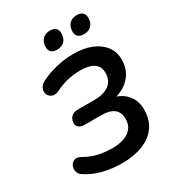

<svg xmlns="http://www.w3.org/2000/svg" viewBox="-215 -1034 1064 1168"><g transform="rotate(-30 317.5 -449.5)"><path d="M296 10Q228 10 164 -6Q100 -22 48 -57Q32 -68 26.5 -84Q21 -100 24.5 -116Q28 -132 38.5 -143Q49 -154 65 -156Q81 -158 102 -146Q131 -129 162 -118.5Q193 -108 226.5 -103.5Q260 -99 294 -99Q334 -99 369 -110Q404 -121 426.5 -146.5Q449 -172 449 -215Q449 -261 419.5 -284Q390 -307 333 -307H217Q190 -307 175.5 -318.5Q161 -330 162 -350Q163 -377 179.5 -392.5Q196 -408 224 -408H343Q407 -408 445 -435.5Q483 -463 483 -518Q483 -550 467.5 -569.5Q452 -589 423.5 -598Q395 -607 355 -607Q312 -607 267.5 -597Q223 -587 184 -567Q161 -555 143 -557.5Q125 -560 114 -571.5Q103 -583 101 -599.5Q99 -616 108 -632.5Q117 -649 138 -660Q188 -686 249 -700.5Q310 -715 371 -715Q444 -715 497 -693Q550 -671 579.5 -631.5Q609 -592 609 -540Q609 -462 560.5 -413Q512 -364 434 -352V-368Q500 -356 537.5 -313.5Q575 -271 575 -208Q575 -136 540 -87.5Q505 -39 442 -14.5Q379 10 296 10ZM488 -786Q462 -786 448 -798.5Q434 -811 434 -834Q434 -868 453 -888.5Q472 -909 506 -909Q532 -909 546 -896.5Q560 -884 560 -861Q560 -827 541.5 -806.5Q523 -786 488 -786ZM299 -786Q274 -786 260 -798.5Q246 -811 246 -834Q246 -868 265 -888.5Q284 -909 318 -909Q344 -909 357.5 -896.5Q371 -884 371 -861Q371 -827 352.5 -806.5Q334 -786 299 -786Z"/></g></svg>

Font: Nunito ExtraLight
Style: Italic
Weight: 200
Italic angle: -9°
Designer: Vernon Adams
Foundry: Vernon Adams
Version: Version 3.602